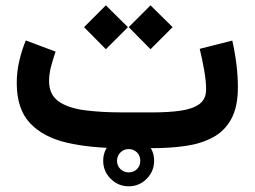

<svg xmlns="http://www.w3.org/2000/svg" viewBox="-20 -544 935 705"><path d="M540.5 0H427.2Q313 0 226.1 -20Q139.2 -40 90.3 -91.8Q41.5 -143.6 41.5 -239.3Q41.5 -281.2 51 -321.3Q60.5 -361.3 74.7 -395.5L184.1 -354.5Q176.3 -332 168.2 -302.7Q160.2 -273.4 160.2 -246.6Q160.2 -196.3 195.3 -171.6Q230.5 -147 291 -139.2Q351.6 -131.3 427.2 -131.3H541.5Q598.6 -131.3 642.6 -137.5Q686.5 -143.6 711.7 -161.6Q736.8 -179.7 736.8 -215.8Q736.8 -247.1 729.5 -287.4Q722.2 -327.6 713.4 -364.7L833 -395Q853.5 -303.2 853.5 -223.6Q853.5 -151.9 829.3 -107.4Q805.2 -63 762.2 -39.8Q719.2 -16.6 662.6 -8.3Q606 0 540.5 0ZM532.7 -524.4 613.8 -444.3 532.7 -363.3 452.6 -444.3ZM368.7 -524.4 449.7 -444.3 368.7 -363.3 288.6 -444.3ZM358.9 46.4Q358.9 7.8 386.5 -19.5Q414.1 -46.9 452.6 -46.9Q491.2 -46.9 518.6 -19.5Q545.9 7.8 545.9 46.4Q545.9 85 518.6 112.5Q491.2 140.1 452.6 140.1Q414.1 140.1 386.5 112.5Q358.9 85 358.9 46.4ZM409.7 46.4Q409.7 64.5 422.1 76.7Q434.6 88.9 452.6 88.9Q471.2 88.9 483.2 76.7Q495.1 64.5 495.1 46.4Q495.1 27.8 482.9 15.6Q470.7 3.4 452.6 3.4Q434.6 3.4 422.1 15.9Q409.7 28.3 409.7 46.4Z"/></svg>

Font: Vazirmatn FD NL
Style: Bold
Weight: 700
Designer: Saber Rastikerdar
Foundry: Saber Rastikerdar
Version: Version 33.003